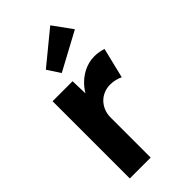

<svg xmlns="http://www.w3.org/2000/svg" viewBox="-246 -863 930 930"><g transform="rotate(-45 219.0 -398.5)"><path d="M52 0V-529H189L194 -359L170 -394Q182 -435 209 -468.5Q236 -502 272.5 -521Q309 -540 349 -540Q366 -540 382 -537Q398 -534 409 -530L371 -374Q360 -380 342.5 -384.5Q325 -389 307 -389Q283 -389 262.5 -380.5Q242 -372 227 -356.5Q212 -341 203.5 -320Q195 -299 195 -274V0ZM180 -594 137 -660 304 -797 375 -699Z"/></g></svg>

Font: Our Lexend SemiBold
Style: Regular
Weight: 600
Designer: Bonnie Shaver-Troup, Thomas Jockin
Foundry: Lexend
Version: Version 1.007